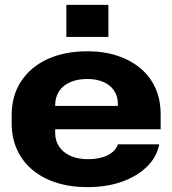

<svg xmlns="http://www.w3.org/2000/svg" viewBox="-20 -759 709 790"><path d="M340 11Q269 11 211.5 -7.5Q154 -26 113 -60.5Q72 -95 50 -143.5Q28 -192 28 -253V-285Q28 -365 66.5 -424Q105 -483 175 -515.5Q245 -548 340 -548Q408 -548 463.5 -529.5Q519 -511 559 -477Q599 -443 620 -395.5Q641 -348 641 -289V-227H178V-323H479L465 -306V-331Q465 -363 449.5 -386Q434 -409 406 -421.5Q378 -434 339 -434Q299 -434 269 -421Q239 -408 223 -383.5Q207 -359 207 -326V-212Q207 -180 223.5 -155.5Q240 -131 270.5 -117.5Q301 -104 342 -104Q390 -104 422.5 -120Q455 -136 465 -165H635Q625 -112 584 -72.5Q543 -33 480.5 -11Q418 11 340 11ZM253 -607V-739H426V-607Z"/></svg>

Font: Hubot Sans SemiExpanded
Style: Bold
Weight: 700
Width: 6
Designer: Deni Anggara
Foundry: GitHub, Inc., Subsidiary of Microsoft Corporation
Version: Version 2.000